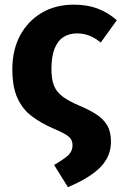

<svg xmlns="http://www.w3.org/2000/svg" viewBox="-20 -568 518 811"><path d="M292 -548.3Q348.3 -548.3 392.1 -531.9Q435.9 -515.5 473.5 -482.6L405.5 -388.4Q380.7 -408.8 356.4 -417.8Q332.1 -426.9 304.7 -426.9Q272.7 -426.9 248.4 -411.6Q224.1 -396.3 210.7 -363.1Q197.3 -329.8 197.3 -275.7Q197.3 -233.9 207.8 -207Q218.2 -180 244.4 -160.3Q270.6 -140.7 318.3 -120.3Q358.3 -103.7 387.5 -84.6Q416.7 -65.5 432.7 -38.7Q448.7 -11.8 448.7 30.1Q448.7 92.9 404 138.3Q359.2 183.7 267 222.5L208.5 128.7Q243 109.1 264.6 91Q286.2 72.9 286.2 45.7Q286.2 30.6 279.8 20.1Q273.4 9.6 256.1 -0.8Q238.7 -11.1 206 -24.9Q154 -47.4 114.7 -76.8Q75.3 -106.2 53.7 -153.6Q32.1 -200.9 32.1 -275.7Q32.1 -356.6 64.6 -417.7Q97.1 -478.7 155.6 -513.5Q214.1 -548.3 292 -548.3Z"/></svg>

Font: Fira Sans Variable
Style: Regular
Weight: 400
Designer: Carrois Corporate & Edenspiekermann AG
Foundry: Carrois Corporate GbR & Edenspiekermann AG
Version: Version 4.202